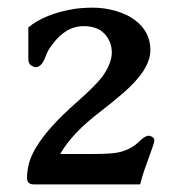

<svg xmlns="http://www.w3.org/2000/svg" viewBox="-20 -795 460 503"><path d="M67.9 -312Q50.8 -312 50.8 -329.3Q50.8 -346.7 55.7 -366Q60.5 -385.3 74.7 -409.2Q105.5 -460.9 181.2 -527.3Q232.4 -572.8 248 -594.2Q272.9 -628.9 272.9 -657.5Q272.9 -686 253.9 -706.3Q234.9 -726.6 198.7 -726.6Q152.8 -726.6 117.2 -678.7Q105 -663.1 99.6 -647.5Q89.4 -619.1 73.7 -619.1Q68.4 -619.1 61.3 -623.8Q54.2 -628.4 54.2 -641.1V-723.1Q97.2 -758.8 173.8 -771.5Q195.8 -774.9 224.6 -774.9Q253.4 -774.9 283.2 -766.4Q313 -757.8 333 -742.7Q374 -712.4 374 -663.6Q374 -612.8 302.7 -551.3Q279.8 -531.2 242.2 -502Q168.9 -446.3 137.7 -391.6H223.6Q274.9 -391.6 293.5 -396.5Q325.7 -404.3 347.2 -426.8Q360.8 -439.5 369.6 -439.5Q373.5 -439.5 378.9 -436.3Q384.3 -433.1 384.3 -427.7Q384.3 -422.4 379.9 -410.2L357.9 -348.6Q351.6 -330.1 347.2 -312Z"/></svg>

Font: Stoke
Style: Regular
Weight: 400
Designer: Nicole Fally
Foundry: Nicole Fally
Version: Version 1.002